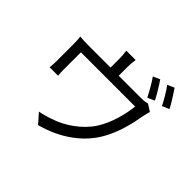

<svg xmlns="http://www.w3.org/2000/svg" viewBox="-198 -1098 1397 1397"><g transform="rotate(45 500.0 -399.5)"><path d="M827 -679C807 -720 770 -780 745 -816L692 -793C719 -756 753 -695 773 -655ZM513 -621V-714C513 -735 515 -758 519 -789H423C428 -758 429 -735 429 -714V-621H207C172 -621 143 -622 114 -625C117 -603 118 -569 118 -548V-373C118 -353 116 -326 114 -309H201C199 -324 198 -350 198 -368V-547H756C747 -461 716 -340 661 -256C600 -161 491 -86 390 -54C358 -42 320 -32 287 -26L352 48C535 -1 672 -103 747 -235C803 -330 832 -455 845 -535C849 -554 855 -581 860 -595L806 -629C793 -625 775 -621 737 -621ZM809 -824C837 -787 870 -730 892 -687L946 -711C927 -748 888 -810 862 -847Z"/></g></svg>

Font: Noto Sans Japanese Regular
Style: Regular
Weight: 400
Designer: Ryoko NISHIZUKA (kana & ideographs); Paul D. Hunt (Latin, Greek & Cyrillic); Wenlong ZHANG (bopomofo); Sandoll Communica
Foundry: Adobe Systems Incorporated
Version: Version 1.000;PS 1;hotconv 1.0.78;makeotf.lib2.5.61930